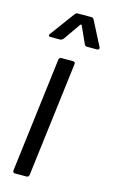

<svg xmlns="http://www.w3.org/2000/svg" viewBox="-111 -744 462 787"><g transform="rotate(15 120.0 -350.0)"><path d="M29 -10 89 -496Q91 -506 100 -506H149Q154 -506 156.5 -503Q159 -500 158 -496L98 -10Q96 0 87 0H38Q29 0 29 -10ZM29 -590 105 -693Q110 -700 117 -700H176Q182 -700 186 -693L239 -590Q240 -588 240 -585Q240 -578 231 -578H189Q181 -578 178 -585L145 -658Q144 -660 142 -659.5Q140 -659 139 -658L88 -585Q81 -578 75 -578H33Q28 -578 26.5 -581.5Q25 -585 29 -590Z"/></g></svg>

Font: Barlow Condensed
Style: Italic
Weight: 400
Width: 3
Italic angle: -7°
Designer: Jeremy Tribby
Foundry: Tribby Type
Version: Version 1.408